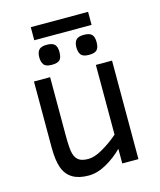

<svg xmlns="http://www.w3.org/2000/svg" viewBox="-118 -864 803 964"><g transform="rotate(-15 284.0 -382.5)"><path d="M400.9 0V-76.2Q361.8 -37.1 314.9 -11Q268.1 15.1 223.1 15.1Q171.9 15.1 139.9 -4.2Q107.9 -23.4 93.5 -62.3Q79.1 -101.1 79.1 -169.9V-512.2H163.1V-210Q163.1 -136.7 170.7 -112.3Q178.2 -87.9 194.8 -76.9Q211.4 -65.9 243.2 -65.9Q274.9 -65.9 317.9 -90.6Q360.8 -115.2 400.9 -149.9V-512.2H484.9V0ZM434.1 -622.1Q434.1 -592.8 422.1 -581.3Q410.2 -569.8 380.9 -569.8Q350.1 -569.8 339.6 -584Q329.1 -598.1 329.1 -622.1Q329.1 -647.9 340.6 -660.9Q352.1 -673.8 380.9 -673.8Q411.1 -673.8 422.6 -661.4Q434.1 -648.9 434.1 -622.1ZM241.2 -622.1Q241.2 -592.8 229.2 -581.3Q217.3 -569.8 188 -569.8Q157.2 -569.8 146.7 -584Q136.2 -598.1 136.2 -622.1Q136.2 -647.9 147.7 -660.9Q159.2 -673.8 188 -673.8Q218.3 -673.8 229.7 -661.4Q241.2 -648.9 241.2 -622.1ZM134.3 -711.9V-779.8H432.1V-711.9Z"/></g></svg>

Font: Lorenzo Sans
Style: Regular
Weight: 400
Foundry: Intel Corporation
Version: Version 1.00; ttfautohint (v1.5)